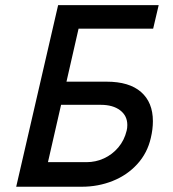

<svg xmlns="http://www.w3.org/2000/svg" viewBox="-20 -709 656 729"><path d="M200.7 -689.5H582.5L561.5 -600.1H278.3L232.4 -398.9H384.8Q470.7 -398.9 515.6 -359.6Q560.5 -320.3 560.5 -249Q560.5 -218.3 552.7 -185.5Q539.6 -127.9 501.2 -85.9Q462.9 -43.9 408 -22Q353 0 290.5 0H41.5ZM308.6 -93.3Q343.3 -93.3 374.8 -107.7Q406.2 -122.1 429.2 -149.2Q452.1 -176.3 460.9 -212.9Q463.4 -222.2 463.4 -234.4Q463.4 -269.5 436 -290.3Q408.7 -311 362.8 -311H211.9L162.1 -93.3Z"/></svg>

Font: Acari Sans Medium
Style: Italic
Weight: 500
Italic angle: -13°
Designer: Alfredo Marco Pradil and Stefan Peev
Foundry: Hanken Design Co.
Version: Version 1.045